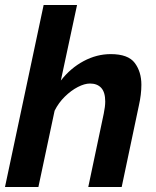

<svg xmlns="http://www.w3.org/2000/svg" viewBox="-24 -750 626 770"><path d="M151 -730H285L220 -427Q259 -477 311.5 -505Q364 -533 420 -533Q490 -533 516.5 -497.5Q543 -462 543 -410Q543 -371 533 -327L464 0H330L392 -294Q398 -323 398 -343Q398 -380 382 -397.5Q366 -415 337 -415Q315 -415 288 -401Q261 -387 236 -362.5Q211 -338 195 -306L130 0H-4Z"/></svg>

Font: Raleway
Style: Bold Italic
Weight: 700
Italic angle: -12°
Designer: Matt McInerney, Pablo Impallari, Rodrigo Fuenzalida
Foundry: Matt McInerney, Pablo Impallari, Rodrigo Fuenzalida
Version: Version 4.101;RELEASE